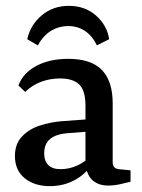

<svg xmlns="http://www.w3.org/2000/svg" viewBox="-20 -628 484 656"><path d="M150 8Q98 8 64.5 -19Q31 -46 31 -95Q31 -136 55 -161.5Q79 -187 116 -199Q153 -211 192 -214L289 -221V-179L212 -173Q171 -170 151 -153Q131 -136 131 -104Q131 -78 145 -64Q159 -50 187 -50Q217 -50 245 -63Q273 -76 289 -96L298 -74Q278 -37 238.5 -14.5Q199 8 150 8ZM43 -336Q59 -379 104.5 -403Q150 -427 213 -427Q291 -427 328 -389Q365 -351 365 -275V-74Q365 -52 386 -50L426 -46V-7Q414 -4 392 1Q370 6 350 6Q318 6 298 -10.5Q278 -27 272 -64V-267Q272 -319 250.5 -339.5Q229 -360 185 -360Q152 -360 121.5 -349Q91 -338 66 -314ZM215 -608Q271 -608 308.5 -574.5Q346 -541 353 -494L311 -473Q295 -506 270 -522.5Q245 -539 213 -539Q182 -539 155.5 -523.5Q129 -508 109 -473L73 -494Q84 -543 122.5 -575.5Q161 -608 215 -608Z"/></svg>

Font: Rasa Medium
Style: Regular
Weight: 500
Designer: Anna Giedrys (Yrsa+Rasa design), David Brezina (Yrsa art-direction, Rasa art-direction, design)
Foundry: Rosetta Type Foundry
Version: Version 2.004